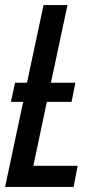

<svg xmlns="http://www.w3.org/2000/svg" viewBox="-21 -734 387 754"><path d="M-1 0 70 -334H22L38 -409H85L150 -714H244L179 -409H275L260 -334H163L110 -83H284L268 0Z"/></svg>

Font: Noto Sans ExtraCondensed Medium
Style: Italic
Weight: 500
Width: 2
Italic angle: -12°
Designer: Monotype Design Team
Foundry: Monotype Imaging Inc.
Version: Version 2.013; ttfautohint (v1.8.4.7-5d5b)